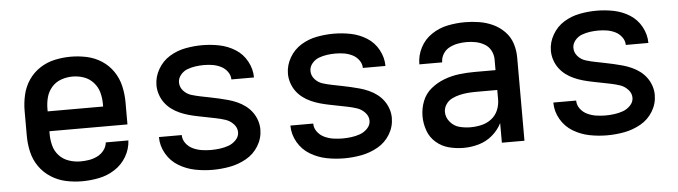

<svg xmlns="http://www.w3.org/2000/svg" viewBox="-40 -684 2960 838"><g transform="rotate(-5 1440.0 -265.0)"><path d="M290 8Q328 8 365 0.5Q402 -7 434 -27.5Q466 -48 485.5 -81Q505 -114 507 -152H408Q406 -133 394 -117.5Q382 -102 364.5 -93.5Q347 -85 328.5 -82Q310 -79 291 -79Q265 -79 240 -87.5Q215 -96 197.5 -115Q180 -134 173.5 -159Q167 -184 167 -210V-222H509V-320Q509 -355 501 -390Q493 -425 473 -454.5Q453 -484 423 -503.5Q393 -523 358 -530.5Q323 -538 288 -538Q253 -538 218 -530.5Q183 -523 153 -503.5Q123 -484 103 -454.5Q83 -425 75 -390Q67 -355 67 -320V-210Q67 -175 75 -140Q83 -105 103.5 -75.5Q124 -46 154.5 -26.5Q185 -7 220 0.5Q255 8 290 8ZM167 -309V-320Q167 -346 173.5 -370.5Q180 -395 197 -414.5Q214 -434 238.5 -442.5Q263 -451 288 -451Q314 -451 338 -442.5Q362 -434 379.5 -414.5Q397 -395 403.5 -370.5Q410 -346 410 -320V-309Z M863 8Q901 8 938.5 1Q976 -6 1010 -25Q1044 -44 1064.5 -77.5Q1085 -111 1085 -150Q1085 -170 1078.5 -189.5Q1072 -209 1060 -225.5Q1048 -242 1031.5 -254.5Q1015 -267 996 -275.5Q977 -284 957.5 -289.5Q938 -295 918 -299.5Q898 -304 878 -308Q858 -312 838 -316Q818 -320 798 -326Q778 -332 763.5 -348Q749 -364 749 -385Q749 -403 761.5 -418Q774 -433 791.5 -439.5Q809 -446 827.5 -448.5Q846 -451 864 -451Q883 -451 901.5 -448Q920 -445 937.5 -436.5Q955 -428 966.5 -412Q978 -396 978 -378H1077Q1077 -415 1058.5 -449Q1040 -483 1008 -503Q976 -523 939 -530.5Q902 -538 864 -538Q827 -538 790 -531Q753 -524 721 -504.5Q689 -485 669.5 -451.5Q650 -418 650 -381Q650 -361 656.5 -341Q663 -321 675 -304.5Q687 -288 703.5 -275.5Q720 -263 739 -254.5Q758 -246 777.5 -240.5Q797 -235 817 -231Q837 -227 857 -223Q877 -219 897 -215Q917 -211 937 -204.5Q957 -198 972 -182Q987 -166 987 -146Q987 -127 972.5 -112Q958 -97 939.5 -90.5Q921 -84 901.5 -81.5Q882 -79 863 -79Q843 -79 823 -82Q803 -85 784.5 -93.5Q766 -102 753.5 -118.5Q741 -135 741 -155H641Q641 -116 661 -81.5Q681 -47 714.5 -27Q748 -7 786 0.5Q824 8 863 8Z M1439 8Q1477 8 1514.5 1Q1552 -6 1586 -25Q1620 -44 1640.5 -77.5Q1661 -111 1661 -150Q1661 -170 1654.5 -189.5Q1648 -209 1636 -225.5Q1624 -242 1607.5 -254.5Q1591 -267 1572 -275.5Q1553 -284 1533.5 -289.5Q1514 -295 1494 -299.5Q1474 -304 1454 -308Q1434 -312 1414 -316Q1394 -320 1374 -326Q1354 -332 1339.5 -348Q1325 -364 1325 -385Q1325 -403 1337.5 -418Q1350 -433 1367.5 -439.5Q1385 -446 1403.5 -448.5Q1422 -451 1440 -451Q1459 -451 1477.5 -448Q1496 -445 1513.5 -436.5Q1531 -428 1542.5 -412Q1554 -396 1554 -378H1653Q1653 -415 1634.5 -449Q1616 -483 1584 -503Q1552 -523 1515 -530.5Q1478 -538 1440 -538Q1403 -538 1366 -531Q1329 -524 1297 -504.5Q1265 -485 1245.5 -451.5Q1226 -418 1226 -381Q1226 -361 1232.5 -341Q1239 -321 1251 -304.5Q1263 -288 1279.5 -275.5Q1296 -263 1315 -254.5Q1334 -246 1353.5 -240.5Q1373 -235 1393 -231Q1413 -227 1433 -223Q1453 -219 1473 -215Q1493 -211 1513 -204.5Q1533 -198 1548 -182Q1563 -166 1563 -146Q1563 -127 1548.5 -112Q1534 -97 1515.5 -90.5Q1497 -84 1477.5 -81.5Q1458 -79 1439 -79Q1419 -79 1399 -82Q1379 -85 1360.5 -93.5Q1342 -102 1329.5 -118.5Q1317 -135 1317 -155H1217Q1217 -116 1237 -81.5Q1257 -47 1290.5 -27Q1324 -7 1362 0.5Q1400 8 1439 8Z M1962 8Q1996 8 2029 -1.5Q2062 -11 2088.5 -33.5Q2115 -56 2130 -86V0H2229V-365Q2229 -396 2219.5 -426Q2210 -456 2187.5 -479Q2165 -502 2136.5 -515Q2108 -528 2077 -533Q2046 -538 2015 -538Q1977 -538 1939.5 -530.5Q1902 -523 1869.5 -501.5Q1837 -480 1819 -445.5Q1801 -411 1801 -373V-372H1901Q1901 -392 1911.5 -409Q1922 -426 1939.5 -435Q1957 -444 1976 -447.5Q1995 -451 2015 -451Q2035 -451 2055 -447Q2075 -443 2093 -432.5Q2111 -422 2120.5 -403.5Q2130 -385 2130 -365V-318H2037Q2004 -318 1970.5 -314Q1937 -310 1905 -298Q1873 -286 1846.5 -264.5Q1820 -243 1807.5 -211Q1795 -179 1795 -145Q1795 -113 1806 -82Q1817 -51 1842 -29.5Q1867 -8 1898.5 0Q1930 8 1962 8ZM2000 -79Q1976 -79 1952 -85Q1928 -91 1911 -111Q1894 -131 1894 -155Q1894 -173 1904.5 -188.5Q1915 -204 1931.5 -212Q1948 -220 1965.5 -224Q1983 -228 2001 -229.5Q2019 -231 2037 -231H2130V-189Q2130 -165 2120.5 -142.5Q2111 -120 2091.5 -105Q2072 -90 2048 -84.5Q2024 -79 2000 -79Z M2591 8Q2629 8 2666.5 1Q2704 -6 2738 -25Q2772 -44 2792.5 -77.5Q2813 -111 2813 -150Q2813 -170 2806.5 -189.5Q2800 -209 2788 -225.5Q2776 -242 2759.5 -254.5Q2743 -267 2724 -275.5Q2705 -284 2685.5 -289.5Q2666 -295 2646 -299.5Q2626 -304 2606 -308Q2586 -312 2566 -316Q2546 -320 2526 -326Q2506 -332 2491.5 -348Q2477 -364 2477 -385Q2477 -403 2489.5 -418Q2502 -433 2519.5 -439.5Q2537 -446 2555.5 -448.5Q2574 -451 2592 -451Q2611 -451 2629.5 -448Q2648 -445 2665.5 -436.5Q2683 -428 2694.5 -412Q2706 -396 2706 -378H2805Q2805 -415 2786.5 -449Q2768 -483 2736 -503Q2704 -523 2667 -530.5Q2630 -538 2592 -538Q2555 -538 2518 -531Q2481 -524 2449 -504.5Q2417 -485 2397.5 -451.5Q2378 -418 2378 -381Q2378 -361 2384.5 -341Q2391 -321 2403 -304.5Q2415 -288 2431.5 -275.5Q2448 -263 2467 -254.5Q2486 -246 2505.5 -240.5Q2525 -235 2545 -231Q2565 -227 2585 -223Q2605 -219 2625 -215Q2645 -211 2665 -204.5Q2685 -198 2700 -182Q2715 -166 2715 -146Q2715 -127 2700.5 -112Q2686 -97 2667.5 -90.5Q2649 -84 2629.5 -81.5Q2610 -79 2591 -79Q2571 -79 2551 -82Q2531 -85 2512.5 -93.5Q2494 -102 2481.5 -118.5Q2469 -135 2469 -155H2369Q2369 -116 2389 -81.5Q2409 -47 2442.5 -27Q2476 -7 2514 0.5Q2552 8 2591 8Z"/></g></svg>

Font: Iosevka Sparkle Medium
Style: Regular
Weight: 500
Designer: Belleve Invis
Foundry: Belleve Invis
Version: Version 4.5.0; ttfautohint (v1.8.3)